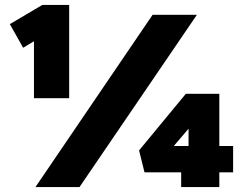

<svg xmlns="http://www.w3.org/2000/svg" viewBox="-20 -760 1004 780"><path d="M118 -361V-666L144 -608L74 -566L20 -662L152 -740H261V-361H190Q174 -361 156.5 -361Q139 -361 118 -361ZM124 0 600 -700H780L303 0ZM855 -167H927V-60H855ZM657 -133 641 -167H802L746 -121V-282L775 -271ZM871 0H716V-104L774 -60H567L545 -149L735 -379H871Z"/></svg>

Font: Lexend Exa Black
Style: Regular
Weight: 900
Designer: Bonnie Shaver-Troup, Thomas Jockin
Foundry: Lexend
Version: Version 1.007